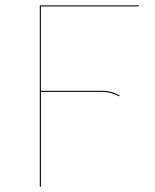

<svg xmlns="http://www.w3.org/2000/svg" viewBox="-20 -700 580 720"><path d="M500.4 -676.1 500.8 -680.1H129.3V0H133.4V-355.6H358.7C387.6 -355.6 408.6 -348.7 426.8 -338.8L428.6 -342.4C409.2 -352.6 389 -359.6 358.8 -359.6H133.3V-676.1Z"/></svg>

Font: Fira Sans Four
Style: Regular
Weight: 100
Designer: Carrois Corporate & Edenspiekermann AG
Foundry: Carrois Corporate GbR & Edenspiekermann AG
Version: Version 4.203;PS 004.203;hotconv 1.0.88;makeotf.lib2.5.64775